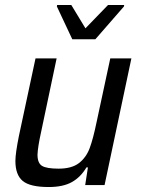

<svg xmlns="http://www.w3.org/2000/svg" viewBox="-20 -745 567 773"><path d="M42 -97Q42 -127 56 -197L123 -510H208L146 -216Q132 -153 131 -122Q131 -88 149.5 -77Q168 -66 216 -66Q269 -66 298 -88.5Q327 -111 341 -148.5Q355 -186 369 -254L424 -510H509L401 0H323L334 -71H328Q305 -32 269.5 -12Q234 8 176 8Q101 8 71.5 -16.5Q42 -41 42 -97ZM271 -587 209 -719 210 -725H267L324 -631L415 -725H480L479 -719L364 -587Z"/></svg>

Font: Saira Semi Condensed
Style: Italic
Weight: 400
Width: 4
Italic angle: -12°
Designer: Hector Gatti with collaboration of the Omnibus-Type team
Foundry: Omnibus-Type
Version: Version 1.001; ttfautohint (v1.8)